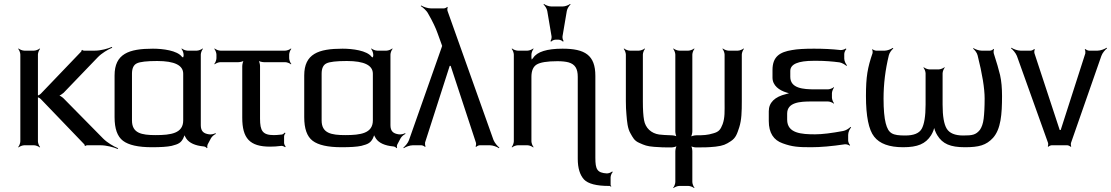

<svg xmlns="http://www.w3.org/2000/svg" viewBox="-20 -743 5682 982"><path d="M508 -34 305 -240C298 -247 284 -256 277 -256V-252C284 -252 298 -262 305 -268L480 -450C500 -471 534 -491 554 -499L552 -503C532 -494 495 -484 466 -484H409C406 -484 401 -486 401 -488L397 -486C398 -485 396 -479 394 -478L189 -264C183 -257 169 -252 163 -252V-248C169 -248 183 -243 189 -236L410 -6C412 -5 414 1 413 2L417 4C417 2 422 0 425 0H494C524 0 562 10 582 19L584 15C563 7 529 -13 508 -34ZM174 -20V-464C174 -473 180 -488 185 -493L183 -495C178 -490 163 -484 154 -484H104C95 -484 80 -490 75 -495L73 -493C78 -488 84 -473 84 -464V-20C84 -11 78 4 73 9L75 11C80 6 95 0 104 0H154C163 0 178 6 183 11L185 9C180 4 174 -11 174 -20Z M1007 -103V-464C1007 -473 1013 -488 1018 -493L1016 -495C1011 -490 996 -484 987 -484H939C930 -484 915 -490 910 -495L908 -493C913 -488 919 -473 919 -464V-457C919 -454 915 -448 916 -446L919 -447C919 -449 913 -450 911 -452C887 -485 812 -494 762 -494C639 -494 566 -468 566 -357V-144C566 -85 580 -45 609 -23C638 -1 687 10 757 10C801 10 835 8 858 3C894 -6 905 -13 917 -35C921 -43 925 -54 925 -61L921 -60C921 -54 928 -41 933 -34C948 -12 978 2 1022 6C1027 6 1036 11 1038 15L1041 13C1039 9 1040 0 1042 -4L1059 -36C1064 -45 1076 -55 1084 -58L1082 -62C1075 -58 1060 -54 1049 -56C1021 -60 1007 -72 1007 -103ZM776 -52C703 -52 655 -62 655 -127V-366C655 -393 663 -411 680 -419C696 -427 731 -431 784 -431C873 -431 917 -409 917 -366V-127C917 -61 854 -52 776 -52Z M1310 -136V-405C1310 -414 1306 -431 1301 -436L1299 -434C1304 -429 1321 -425 1330 -425H1439C1448 -425 1463 -419 1468 -414L1470 -416C1465 -421 1459 -436 1459 -445V-464C1459 -473 1465 -488 1470 -493L1468 -495C1463 -490 1448 -484 1439 -484H1107C1098 -484 1083 -490 1078 -495L1076 -493C1081 -488 1087 -473 1087 -464V-445C1087 -436 1081 -421 1076 -416L1078 -414C1083 -419 1098 -425 1107 -425H1199C1208 -425 1225 -429 1230 -434L1228 -436C1223 -431 1219 -414 1219 -405V-141C1219 -36 1257 7 1361 7C1378 7 1398 6 1420 3C1426 3 1435 7 1438 10L1441 7C1438 4 1433 -6 1433 -12V-45C1433 -51 1437 -59 1440 -62L1437 -65C1434 -62 1428 -56 1422 -55C1404 -53 1390 -52 1381 -52C1323 -52 1310 -74 1310 -136Z M1977 -103V-464C1977 -473 1983 -488 1988 -493L1986 -495C1981 -490 1966 -484 1957 -484H1909C1900 -484 1885 -490 1880 -495L1878 -493C1883 -488 1889 -473 1889 -464V-457C1889 -454 1885 -448 1886 -446L1889 -447C1889 -449 1883 -450 1881 -452C1857 -485 1782 -494 1732 -494C1609 -494 1536 -468 1536 -357V-144C1536 -85 1550 -45 1579 -23C1608 -1 1657 10 1727 10C1771 10 1805 8 1828 3C1864 -6 1875 -13 1887 -35C1891 -43 1895 -54 1895 -61L1891 -60C1891 -54 1898 -41 1903 -34C1918 -12 1948 2 1992 6C1997 6 2006 11 2008 15L2011 13C2009 9 2010 0 2012 -4L2029 -36C2034 -45 2046 -55 2054 -58L2052 -62C2045 -58 2030 -54 2019 -56C1991 -60 1977 -72 1977 -103ZM1746 -52C1673 -52 1625 -62 1625 -127V-366C1625 -393 1633 -411 1650 -419C1666 -427 1701 -431 1754 -431C1843 -431 1887 -409 1887 -366V-127C1887 -61 1824 -52 1746 -52Z M2250 -700H2185C2168 -700 2145 -708 2134 -715L2132 -712C2143 -705 2162 -689 2170 -673C2193 -633 2209 -599 2218 -573L2239 -515C2239 -513 2242 -506 2243 -506V-510C2242 -510 2239 -503 2239 -501L2072 -27C2067 -12 2052 5 2043 12L2045 15C2055 8 2076 0 2091 0H2135C2141 0 2151 5 2153 8L2157 6C2154 2 2153 -8 2154 -14L2280 -406H2285L2414 -14C2416 -8 2415 2 2412 6L2416 8C2418 5 2428 0 2433 0H2486C2501 0 2522 8 2532 15L2534 12C2525 5 2510 -12 2504 -27L2269 -687C2267 -692 2268 -702 2270 -705L2267 -708C2265 -704 2255 -700 2250 -700Z M3025 64V-355C3025 -461 2972 -494 2857 -494C2777 -494 2727 -478 2707 -447C2704 -442 2697 -437 2696 -433L2700 -431C2701 -435 2698 -443 2698 -448V-464C2698 -473 2704 -488 2709 -493L2707 -495C2702 -490 2687 -484 2678 -484H2628C2619 -484 2604 -490 2599 -495L2597 -493C2602 -488 2608 -473 2608 -464V-20C2608 -11 2602 4 2597 9L2599 11C2604 6 2619 0 2628 0H2678C2687 0 2702 6 2707 11L2709 9C2704 4 2698 -11 2698 -20V-350C2698 -381 2707 -402 2725 -413C2743 -424 2778 -430 2831 -430C2854 -430 2873 -428 2888 -424C2922 -414 2935 -391 2935 -350V69C2935 117 2946 152 2967 175C2988 197 3031 208 3094 208H3099C3101 208 3103 211 3104 212L3107 209C3106 208 3103 206 3103 204V164C3103 155 3109 141 3114 137L3111 134C3106 139 3093 144 3084 144C3034 141 3025 123 3025 64ZM2857 -557 2879 -687C2881 -699 2891 -714 2898 -720L2896 -723C2889 -717 2871 -710 2859 -710H2799C2787 -710 2769 -717 2762 -723L2760 -720C2767 -714 2777 -699 2779 -687L2801 -557C2802 -549 2799 -537 2795 -533L2799 -530C2802 -535 2814 -540 2821 -540H2837C2844 -540 2856 -535 2859 -530L2863 -533C2859 -537 2856 -549 2857 -557Z M3181 -464V-226C3181 -200 3182 -177 3184 -157C3187 -120 3190 -86 3204 -62C3217 -39 3224 -23 3250 -12C3277 0 3288 5 3325 8C3361 11 3379 11 3414 11C3423 11 3440 7 3445 2L3443 0C3438 5 3434 22 3434 31V188C3434 197 3428 212 3423 217L3425 219C3430 214 3445 208 3454 208H3501C3510 208 3525 214 3530 219L3532 217C3527 212 3521 197 3521 188V31C3521 22 3518 5 3513 0L3510 2C3515 7 3531 11 3540 11C3580 11 3600 11 3640 7C3680 2 3692 -4 3718 -21C3744 -38 3750 -59 3761 -92C3773 -130 3774 -172 3774 -226V-464C3774 -473 3780 -488 3785 -493L3783 -495C3778 -490 3763 -484 3754 -484H3706C3697 -484 3682 -490 3677 -495L3675 -493C3680 -488 3686 -473 3686 -464V-223C3686 -173 3688 -142 3676 -108C3665 -80 3657 -69 3628 -61C3599 -52 3577 -51 3541 -51C3532 -51 3515 -47 3509 -42L3512 -40C3517 -45 3521 -62 3521 -71V-464C3521 -473 3527 -488 3532 -493L3530 -495C3525 -490 3510 -484 3501 -484H3454C3445 -484 3430 -490 3425 -495L3423 -493C3428 -488 3434 -473 3434 -464V-70C3434 -61 3438 -45 3442 -40L3445 -43C3440 -48 3423 -51 3414 -51C3387 -52 3365 -53 3351 -55C3311 -61 3281 -88 3274 -129C3270 -151 3268 -182 3268 -223V-464C3268 -473 3274 -488 3279 -493L3277 -495C3272 -490 3257 -484 3248 -484H3201C3192 -484 3177 -490 3172 -495L3170 -493C3175 -488 3181 -473 3181 -464Z M4006 -131V-162C4006 -220 4072 -224 4130 -224H4215C4224 -224 4239 -218 4244 -213L4246 -215C4241 -220 4235 -235 4235 -244V-266C4235 -275 4241 -290 4246 -295L4244 -297C4239 -292 4224 -286 4215 -286H4147C4088 -286 4022 -291 4022 -350V-380C4022 -415 4062 -432 4142 -432H4158C4197 -432 4236 -429 4274 -424C4286 -422 4303 -412 4309 -406L4312 -409C4306 -415 4298 -431 4298 -443V-467C4298 -475 4304 -488 4309 -492L4306 -495C4301 -491 4287 -486 4279 -487C4235 -492 4190 -494 4143 -494C4095 -494 4058 -492 4031 -487C3969 -477 3931 -454 3931 -385V-346C3931 -305 3966 -281 4002 -270C4010 -268 4020 -264 4026 -264V-268C4020 -268 4009 -264 4001 -262C3942 -248 3912 -218 3912 -174V-124C3912 -63 3937 -26 3983 -10C4032 8 4063 10 4129 10C4176 10 4234 5 4301 -5C4309 -6 4321 -2 4325 2L4328 -1C4323 -5 4318 -17 4318 -24V-53C4318 -67 4326 -84 4333 -91L4330 -94C4323 -86 4305 -75 4292 -73C4233 -62 4185 -56 4149 -56C4079 -56 4006 -61 4006 -131Z M4409 -252C4409 -149 4423 -79 4451 -44C4479 -8 4528 10 4599 10C4673 10 4714 -7 4742 -51C4751 -65 4760 -88 4760 -101H4756C4756 -88 4765 -65 4774 -51C4801 -7 4841 10 4915 10C4987 10 5024 0 5059 -38C5099 -83 5105 -158 5105 -252C5105 -292 5102 -328 5095 -359C5088 -387 5078 -424 5063 -469C5061 -474 5062 -487 5064 -491L5061 -493C5059 -489 5050 -484 5044 -484H5000C4987 -484 4967 -491 4959 -497L4957 -494C4965 -488 4977 -473 4980 -460C5004 -365 5016 -291 5016 -239C5016 -195 5014 -161 5011 -136C5008 -111 5001 -92 4992 -79C4971 -53 4953 -50 4906 -50C4864 -50 4836 -62 4822 -85C4808 -108 4801 -149 4801 -208V-368C4801 -377 4807 -392 4812 -397L4810 -399C4805 -394 4790 -388 4781 -388H4734C4725 -388 4710 -394 4705 -399L4703 -397C4708 -392 4714 -377 4714 -368V-208C4714 -148 4707 -107 4694 -84C4681 -61 4653 -50 4610 -50C4545 -50 4524 -59 4510 -113C4503 -140 4499 -182 4499 -239C4499 -313 4508 -386 4526 -460C4529 -473 4541 -489 4549 -495L4546 -498C4538 -492 4519 -484 4506 -484H4461C4456 -484 4446 -488 4443 -491L4440 -489C4443 -486 4444 -477 4443 -472C4417 -396 4409 -351 4409 -252Z M5594 -484H5550C5544 -484 5534 -489 5532 -492L5528 -490C5531 -486 5532 -476 5531 -470L5405 -78H5400L5271 -470C5269 -476 5270 -486 5273 -490L5269 -492C5267 -489 5257 -484 5252 -484H5199C5184 -484 5163 -492 5153 -499L5151 -496C5160 -489 5175 -472 5181 -457L5340 -13C5342 -8 5341 2 5339 5L5342 8C5344 4 5354 0 5359 0H5439C5444 0 5454 5 5456 8L5459 6C5457 2 5456 -8 5458 -13L5613 -457C5618 -472 5633 -489 5642 -496L5640 -499C5630 -492 5609 -484 5594 -484Z"/></svg>

Font: Gamestation Storm
Style: Regular
Weight: 400
Designer: Jonas Hecksher
Foundry: Jonas Hecksher, Playtypeª, e-types AS
Version: Version 1.003